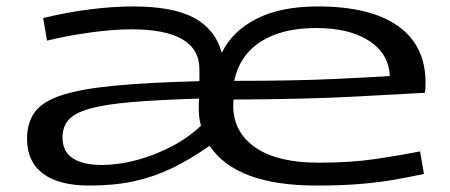

<svg xmlns="http://www.w3.org/2000/svg" viewBox="-20 -566 1398 596"><path d="M257 10Q163 10 113.5 -27Q64 -64 64 -135Q64 -185 88 -218Q112 -251 171.5 -270.5Q231 -290 335 -300Q439 -310 599 -314V-351Q599 -475 388 -475Q333 -475 263 -465.5Q193 -456 126 -440L114 -510Q188 -528 259.5 -537Q331 -546 393 -546Q518 -546 583.5 -510Q649 -474 668 -403H669Q701 -469 776 -507.5Q851 -546 967 -546Q1129 -546 1215 -485.5Q1301 -425 1301 -309Q1301 -290 1299 -278Q1239 -275 1087.5 -266.5Q936 -258 705 -257Q704 -246 704 -241.5Q704 -237 704 -230Q708 -151 776 -106Q844 -61 969 -61Q1069 -61 1146.5 -72.5Q1224 -84 1284 -96L1296 -26Q1254 -17 1206 -8.5Q1158 0 1099 5Q1040 10 963 10Q713 10 631 -113H630Q570 -71 514 -44Q458 -17 396.5 -3.5Q335 10 257 10ZM707 -315Q896 -315 1021.5 -321Q1147 -327 1190 -330Q1187 -399 1126 -439Q1065 -479 961 -479Q856 -479 790 -437Q724 -395 707 -315ZM296 -54Q348 -54 404 -69Q460 -84 512 -111Q564 -138 604 -176Q600 -188 598.5 -202Q597 -216 597 -233Q597 -253 598 -260Q470 -256 387.5 -249Q305 -242 258 -228.5Q211 -215 192.5 -193.5Q174 -172 174 -139Q174 -96 205.5 -75Q237 -54 296 -54Z"/></svg>

Font: Georama ExtraExtended
Style: Regular
Weight: 400
Width: 8
Designer: Jean-Baptiste Levee
Foundry: Production Type
Version: Version 1.000